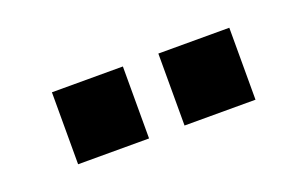

<svg xmlns="http://www.w3.org/2000/svg" viewBox="-35 -847 570 356"><g transform="rotate(-20 250.0 -669.0)"><path d="M75 -598V-740H215V-598ZM285 -598V-740H425V-598Z"/></g></svg>

Font: Oxanium ExtraBold
Style: Regular
Weight: 800
Designer: Severin Meyer
Version: Version 2.000